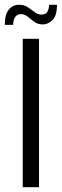

<svg xmlns="http://www.w3.org/2000/svg" viewBox="-43 -782 258 802"><path d="M52 -620H120V0H52ZM-23 -678Q-23 -721 -6.5 -741.5Q10 -762 36 -762Q58 -762 73 -752Q88 -742 101.5 -731.5Q115 -721 130 -721Q149 -721 155.5 -734Q162 -747 162 -762H195Q195 -717 176.5 -698.5Q158 -680 136 -680Q115 -680 100 -691Q85 -702 72.5 -712.5Q60 -723 44 -723Q29 -723 20.5 -711Q12 -699 12 -678Z"/></svg>

Font: Smooch Sans Thin Medium
Style: Regular
Weight: 500
Version: Version 1.010